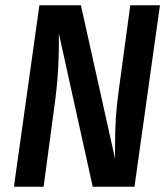

<svg xmlns="http://www.w3.org/2000/svg" viewBox="-20 -711 639 731"><path d="M492 0H333L204 -584Q205 -512 201 -443Q197 -374 184 -283L146 0H33L130 -691H288L418 -107V-153Q418 -213 421 -261Q424 -309 432 -366L476 -691H589Z"/></svg>

Font: Fira Sans Condensed Medium
Style: Italic
Weight: 500
Width: 3
Italic angle: -8°
Designer: bBox Type GmbH & Carrois Corporate GbR & Edenspiekermann AG
Foundry: bBox Type GmbH & Carrois Corporate GbR & Edenspiekermann AG
Version: Version 4.301